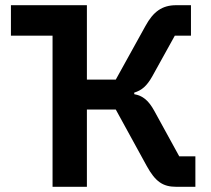

<svg xmlns="http://www.w3.org/2000/svg" viewBox="-20 -718 812 738"><path d="M182 0H314V-297H425L544 -80C577 -20 606 0 657 0H731V-117H669L573 -292C551 -332 529 -350 496 -356V-362C525 -371 544 -387 565 -424L652 -581H714V-698H657C603 -698 569 -673 539 -618L425 -412H314V-698H22V-581H182Z"/></svg>

Font: Braiins Sans SemiBold
Style: Regular
Weight: 600
Designer: Mike Abbink, Paul van der Laan, Pieter van Rosmalen, Jiri Chlebus, Lubos Buracinsky
Foundry: Bold Monday, Sudetype
Version: Version 1.000;hotconv 1.0.109;makeotfexe 2.5.65596